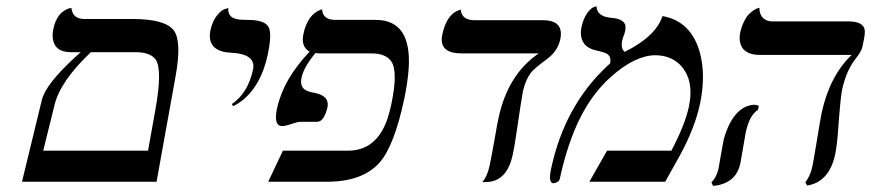

<svg xmlns="http://www.w3.org/2000/svg" viewBox="-20 -585 2804 618"><path d="M272.5 -417Q173.3 -323.2 155.3 -246.1L119.1 -100.1H456.5L480 -231Q503.4 -360.4 481 -393.6Q463.9 -416.5 418.5 -417ZM50.8 0 114.7 -263.2Q126.5 -313 219.7 -398.9Q230.5 -408.7 239.7 -417H208.5Q155.8 -417 149.9 -461.4Q148.4 -475.1 151.4 -490.2Q155.3 -509.8 162.8 -523.7Q170.4 -537.6 178.2 -544.2Q186 -550.8 193.4 -554.4Q200.7 -558.1 205.1 -558.6L210 -559.1Q213.4 -524.9 249.5 -523.9H405.3Q512.2 -523.9 539.6 -486.8Q564.9 -452.1 545.9 -343.8Q545.4 -341.8 545.4 -340.8L483.9 0Z M730.5 -243.2 726.1 -250Q777.8 -284.7 794.4 -360.8Q803.7 -404.8 743.2 -413.6Q734.9 -414.6 727.1 -415Q655.8 -417.5 655.3 -469.7Q655.3 -478.5 657.2 -486.8Q663.6 -516.6 678 -534.7Q692.4 -552.7 703.6 -555.7L714.8 -559.1Q711.9 -525.9 751 -522Q760.3 -521 777.3 -521Q834.5 -521 845.7 -495.6Q855 -472.2 842.3 -411.1Q820.8 -309.1 758.3 -260.3Q744.6 -250 730.5 -243.2Z M1239.3 -248Q1261.7 -354 1239.7 -387.2Q1221.7 -412.6 1178.2 -413.1H1012.2Q1002.9 -413.1 995.1 -414.1Q958 -368.7 950.7 -335.9Q943.8 -304.2 966.3 -293.5Q978 -288.1 997.1 -285.2Q1040.5 -274.9 1034.2 -240.2Q1023.4 -194.3 1001.5 -192.9H945.3Q938 -192.9 907.2 -182.6Q896.5 -179.2 888.2 -179.2Q859.9 -179.2 871.6 -235.8Q872.1 -237.3 872.1 -237.8Q892.1 -329.6 976.6 -418.9Q948.2 -434.1 956.5 -475.1Q969.7 -538.1 1012.2 -553.7Q1012.2 -553.7 1016.6 -555.2Q1018.6 -522 1057.1 -521H1189Q1305.7 -521 1295.4 -364.3Q1292.5 -320.8 1280.8 -265.1Q1249 -116.2 1202.1 -62Q1147 0 1032.2 0H843.3L890.6 -100.1H1100.6Q1191.9 -100.1 1227.1 -202.6Q1233.9 -223.6 1239.3 -248Z M1663.1 -291Q1660.2 -277.8 1640.6 -145.5Q1635.7 -110.8 1629.9 -85Q1610.8 0.5 1543.9 1H1532.7Q1548.3 -17.6 1555.2 -48.8Q1562.5 -82.5 1572.3 -138.7Q1580.1 -184.6 1585 -207Q1615.2 -345.7 1713.9 -413.1H1465.8Q1399.4 -413.1 1401.9 -460.9Q1402.3 -467.8 1403.8 -474.1Q1418 -540 1458.5 -552.7Q1462.4 -553.7 1462.9 -554.2Q1466.3 -521 1504.4 -520H1726.6Q1795.4 -520 1783.7 -460Q1783.2 -458.5 1783.2 -458Q1775.4 -419.9 1738.3 -393.1Q1700.2 -365.2 1688.5 -350.6Q1670.9 -326.2 1663.1 -291Z M2112.3 -533.2Q2205.6 -517.1 2233.4 -413.1Q2252 -340.8 2233.4 -252Q2216.8 -172.9 2167.5 -83L2121.1 0H1877L1934.1 -100.1H2141.1Q2184.6 -183.1 2197.3 -241.2Q2215.8 -329.6 2168 -377.4Q2137.2 -406.7 2090.3 -407.2Q2024.9 -407.2 1947.8 -338.9Q1927.7 -321.3 1911.1 -301.8Q1823.2 -201.7 1781.7 -8.8Q1779.8 0 1766.1 3.9Q1762.7 4.9 1760.7 4.9Q1744.1 2.9 1753.9 -42Q1796.9 -243.7 1934.1 -372.1Q1939.5 -377 1943.8 -380.9Q1949.2 -405.3 1929.2 -414.1Q1918.5 -418.5 1897.9 -422.9Q1848.6 -434.1 1849.6 -481.9Q1850.1 -489.7 1851.6 -497.1Q1857.4 -524.9 1869.6 -542Q1881.8 -559.1 1891.1 -562L1899.9 -564.9Q1901.4 -533.2 1942.4 -528.3Q1944.8 -527.8 1946.3 -527.8Q1989.7 -524.4 1993.2 -501.5Q1993.7 -493.7 1992.2 -484.9Q1990.2 -475.6 1986.3 -466.8Q1983.4 -458.5 1982.4 -453.1Q1978 -428.2 1990.7 -418Q2091.3 -468.3 2112.3 -533.2Z M2380.4 -159.2Q2378.4 -149.9 2371.6 -108.4Q2364.7 -67.9 2362.8 -58.1Q2351.1 -3.4 2295.4 10.3Q2285.2 12.7 2274.9 13.2L2270 2Q2285.6 -13.2 2292.5 -41Q2294.4 -49.8 2300.8 -88.4Q2307.6 -127.9 2310.1 -138.2Q2339.8 -241.7 2406.2 -248Q2416.5 -247.6 2422.4 -244.1L2419.4 -231Q2392.6 -214.8 2380.4 -159.2ZM2690.4 -295.9Q2685.1 -270 2677.2 -160.2Q2673.8 -113.8 2667.5 -85Q2647.9 1 2578.1 12.2L2572.3 2Q2588.4 -19.5 2594.7 -48.8Q2599.1 -69.8 2609.9 -136Q2620.6 -202.1 2625 -223.1Q2650.9 -340.8 2721.2 -408.2H2426.3Q2370.1 -408.2 2361.8 -450.2Q2359.4 -463.9 2362.3 -479Q2366.7 -499.5 2374.8 -515.6Q2382.8 -531.7 2391.1 -539.8Q2399.4 -547.9 2407 -552.7Q2414.6 -557.6 2419.4 -558.6L2424.3 -560.1Q2424.3 -528.3 2450.2 -518.6Q2457.5 -516.1 2464.4 -516.1H2710.4Q2761.7 -516.1 2763.7 -485.4Q2764.2 -474.1 2760.7 -458L2755.9 -434.1Q2752.9 -419.4 2731.4 -392.6Q2703.1 -354.5 2690.4 -295.9Z"/></svg>

Font: Linux Biolinum Capitals O
Style: Italic Samll Caps
Weight: 400
Italic angle: -12°
Designer: Philipp H. Poll
Foundry: Philipp H. Poll
Version: Version 0.6.2